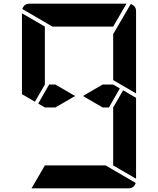

<svg xmlns="http://www.w3.org/2000/svg" viewBox="-20 -1020 856 1040"><path d="M629 -541 570 -438H536L429 -500L536 -562H593ZM647 -531 717 -490V-52L593 -124V-138V-144V-302V-396V-438ZM169 -469 99 -510V-948L223 -876V-698V-590V-562ZM264 -876 101 -971Q110 -1000 140 -1000H346H470H665L593 -876H554H470H346ZM688 -998Q717 -989 717 -959V-514L593 -586V-698V-835ZM552 -124 715 -29Q706 0 676 0H470H346H151L223 -124H262H346H470ZM280 -438H223L187 -459L246 -562H280L387 -500Z"/></svg>

Font: DSEG14 Modern
Style: Bold
Weight: 700
Designer: Keshikan(Twitter:@keshinomi_88pro)
Version: Version 0.46